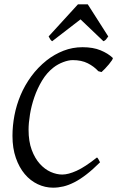

<svg xmlns="http://www.w3.org/2000/svg" viewBox="-20 -846 537 879"><path d="M496.1 -581.1Q498 -578.6 492.7 -570.3Q487.3 -562 478.8 -551.8Q470.2 -541.5 460.7 -531.5Q451.2 -521.5 444.8 -516.1L430.2 -520Q410.2 -542 381.6 -556.4Q353 -570.8 313 -570.8Q293.5 -570.8 269 -561.5Q244.6 -552.2 225.1 -537.1Q194.3 -513.2 172.6 -477.1Q150.9 -440.9 137.2 -401.1Q123.5 -361.3 117.2 -322Q110.8 -282.7 110.8 -252Q110.8 -198.7 125.2 -159.9Q139.6 -121.1 162.4 -95.9Q185.1 -70.8 212.2 -58.8Q239.3 -46.9 265.1 -46.9Q292.5 -46.9 330.8 -64.2Q369.1 -81.5 423.8 -125Q426.3 -124 428.2 -120.8Q430.2 -117.7 432.1 -114.3Q434.1 -110.8 435.5 -107.7Q437 -104.5 438 -103Q404.8 -69.8 375.7 -47.4Q346.7 -24.9 320.3 -11.5Q293.9 2 270 7.6Q246.1 13.2 223.1 13.2Q186.5 13.2 152.8 -2.7Q119.1 -18.6 93.5 -48.8Q67.9 -79.1 52.5 -123.3Q37.1 -167.5 37.1 -224.1Q37.1 -270 46.1 -317.6Q55.2 -365.2 74.2 -410.4Q93.3 -455.6 123 -496.3Q152.8 -537.1 193.8 -569.8Q229.5 -597.7 270.8 -613.8Q312 -629.9 357.9 -629.9Q406.2 -629.9 440.4 -615.7Q474.6 -601.6 496.1 -581.1ZM475.6 -679.2Q468.8 -669.4 465.1 -665Q461.4 -660.6 453.6 -657.2L348.6 -757.3L218.8 -657.2Q214.4 -660.2 210.9 -664.8Q207.5 -669.4 202.6 -679.2L336.9 -826.2H381.8Z"/></svg>

Font: Gentium Plus Phon
Style: Italic
Weight: 400
Italic angle: -8°
Designer: J. Victor Gaultney, Annie Olsen, Iska Routamaa, Becca Hirsbrunner
Foundry: SIL International
Version: Version 5.000